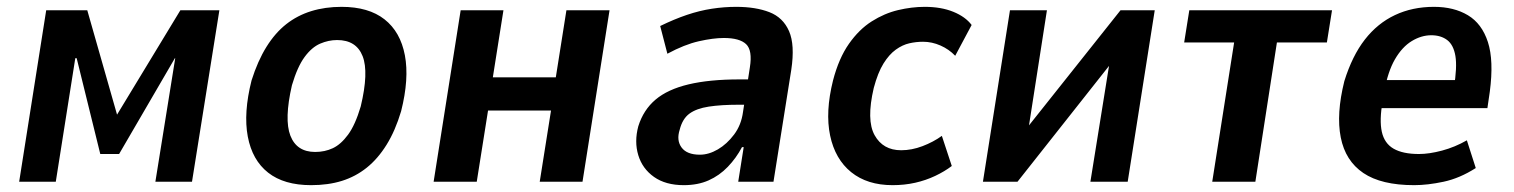

<svg xmlns="http://www.w3.org/2000/svg" viewBox="-20 -531 4425 561"><path d="M36 0 115 -501H235L322 -196L507 -501H621L541 0H434L492 -361H491L328 -81H273L204 -361H200L143 0Z M889 10Q810 10 763.5 -26.5Q717 -63 704 -132Q691 -201 715 -296Q733 -353 758.5 -394Q784 -435 816.5 -460.5Q849 -486 889.5 -498.5Q930 -511 978 -511Q1057 -511 1103.5 -474.5Q1150 -438 1163 -369.5Q1176 -301 1152 -206Q1135 -149 1109.5 -108Q1084 -67 1051.5 -41Q1019 -15 979 -2.5Q939 10 889 10ZM901 -87Q929 -87 952.5 -98Q976 -109 997 -137.5Q1018 -166 1034 -220Q1058 -320 1039.5 -367Q1021 -414 965 -414Q940 -414 915.5 -403.5Q891 -393 870 -364.5Q849 -336 833 -282Q810 -182 828.5 -134.5Q847 -87 901 -87Z M1247 0 1326 -501H1451L1420 -305H1604L1635 -501H1761L1682 0H1557L1590 -208H1406L1373 0Z M1978 10Q1925 10 1891 -14Q1857 -38 1845 -77.5Q1833 -117 1845 -162Q1860 -210 1895.5 -240Q1931 -270 1992 -284.5Q2053 -299 2141 -299H2185L2175 -225H2138Q2087 -225 2051 -219.5Q2015 -214 1994.5 -199Q1974 -184 1966 -152Q1956 -121 1971.5 -100Q1987 -79 2025 -79Q2051 -79 2077.5 -94.5Q2104 -110 2125 -138Q2146 -166 2151 -204L2171 -334Q2179 -384 2160 -402Q2141 -420 2095 -420Q2064 -420 2022 -410.5Q1980 -401 1930 -374L1909 -455Q1950 -475 1987 -487.5Q2024 -500 2060 -505.5Q2096 -511 2131 -511Q2188 -511 2228 -495.5Q2268 -480 2285.5 -440Q2303 -400 2292 -327L2240 0H2137L2153 -101H2148Q2131 -69 2106.5 -43.5Q2082 -18 2050.5 -4Q2019 10 1978 10Z M2588 10Q2514 10 2467 -28Q2420 -66 2405.5 -135Q2391 -204 2414 -296Q2431 -361 2460.5 -403Q2490 -445 2527 -468.5Q2564 -492 2604 -501.5Q2644 -511 2682 -511Q2730 -511 2765.5 -496.5Q2801 -482 2819 -458L2771 -368Q2753 -387 2728 -398Q2703 -409 2677 -409Q2657 -409 2637 -404.5Q2617 -400 2597.5 -386Q2578 -372 2561.5 -345.5Q2545 -319 2533 -274Q2511 -180 2535.5 -136Q2560 -92 2613 -92Q2644 -92 2675.5 -104Q2707 -116 2732 -134L2761 -46Q2740 -30 2712.5 -17Q2685 -4 2654 3Q2623 10 2588 10Z M2852 0 2931 -501H3039L2982 -135H2963L3254 -501H3354L3275 0H3166L3225 -367H3243L2953 0Z M3522 0 3586 -407H3440L3455 -501H3872L3857 -407H3711L3648 0Z M4112 10Q4016 10 3963.5 -25.5Q3911 -61 3897.5 -129.5Q3884 -198 3908 -294Q3931 -368 3968 -415.5Q4005 -463 4056 -487Q4107 -511 4170 -511Q4228 -511 4269 -486.5Q4310 -462 4327.5 -408Q4345 -354 4333 -263L4326 -215H3998L4011 -297H4246L4228 -274Q4238 -335 4232.5 -367.5Q4227 -400 4208.5 -414Q4190 -428 4162 -428Q4133 -428 4105 -411Q4077 -394 4056 -358Q4035 -322 4024 -261L4020 -236Q4010 -180 4017.5 -146Q4025 -112 4052 -96.5Q4079 -81 4126 -81Q4156 -81 4193.5 -91Q4231 -101 4266 -121L4292 -40Q4245 -10 4198 0Q4151 10 4112 10Z"/></svg>

Font: Nunito Sans 7pt Condensed
Style: Bold Italic
Weight: 700
Width: 3
Italic angle: -9°
Designer: Vernon Adams
Foundry: Vernon Adams
Version: Version 3.101;gftools[0.9.27]